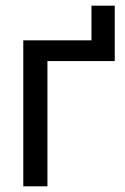

<svg xmlns="http://www.w3.org/2000/svg" viewBox="-20 -656 439 676"><path d="M302 -494V-636H384V-494ZM62 0V-514H147V0ZM87 -441V-514H384V-441Z"/></svg>

Font: TikTok Sans 24pt
Style: Regular
Weight: 400
Version: Version 4.000